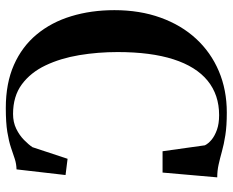

<svg xmlns="http://www.w3.org/2000/svg" viewBox="-90 -702 802 662"><g transform="rotate(90 311.0 -371.0)"><path d="M352.5 10Q267 10 203.8 -18Q140.5 -46 98.5 -96.8Q56.5 -147.5 35.8 -216Q15 -284.5 15 -364.5Q15 -452 40.8 -523.5Q66.5 -595 113.5 -646Q160.5 -697 225.2 -724.5Q290 -752 368 -752Q414 -752 446 -747Q478 -742 502 -735.2Q526 -728.5 547.2 -723.8Q568.5 -719 591.5 -719L575 -530.5H501.5L481 -676.5Q475 -688.5 461.8 -699.5Q448.5 -710.5 427.5 -718Q406.5 -725.5 377 -725.5Q307 -725.5 258.2 -685.8Q209.5 -646 184.5 -568Q159.5 -490 159.5 -375.5Q159.5 -307.5 170.2 -243Q181 -178.5 205.5 -127Q230 -75.5 271 -45.2Q312 -15 373 -15Q401.5 -15 424 -26Q446.5 -37 462.5 -52.8Q478.5 -68.5 487.5 -82L527.5 -203L583.5 -196L564 -27Q544.5 -26.5 527.5 -20.8Q510.5 -15 488.8 -7.8Q467 -0.5 434.8 4.8Q402.5 10 352.5 10Z"/></g></svg>

Font: Merriweather 144pt SemiBold
Style: Regular
Weight: 600
Version: Version 2.100